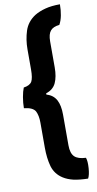

<svg xmlns="http://www.w3.org/2000/svg" viewBox="-111 -854 569 1132"><g transform="rotate(-10 173.5 -288.5)"><path d="M19.5 -242.2Q72.3 -236.3 86.9 -210.9Q100.6 -184.6 100.6 -141.6Q100.6 -91.8 100.6 8.8Q100.6 71.3 114.3 121.1Q128.9 170.9 173.8 199.2Q198.2 214.8 234.4 223.6Q270.5 231.4 320.3 232.4Q331.1 212.9 334 171.9Q336.9 129.9 329.1 109.4Q282.2 107.4 261.7 87.9Q240.2 67.4 240.2 18.6Q240.2 -42 240.2 -165Q240.2 -219.7 222.7 -252.9Q204.1 -287.1 164.1 -297.9Q164.1 -300.8 164.1 -305.7Q207 -319.3 223.6 -355.5Q240.2 -391.6 240.2 -447.3Q240.2 -499 240.2 -603.5Q240.2 -646.5 256.8 -666Q272.5 -685.5 310.5 -689.5Q323.2 -711.9 329.1 -743.2Q335 -773.4 335 -808.6Q284.2 -808.6 247.1 -798.8Q210 -789.1 182.6 -772.5Q133.8 -741.2 117.2 -689.5Q100.6 -637.7 100.6 -580.1Q100.6 -540 100.6 -460Q100.6 -408.2 88.9 -387.7Q76.2 -367.2 40 -362.3Q31.2 -340.8 25.4 -307.6Q19.5 -273.4 19.5 -242.2Z"/></g></svg>

Font: cl
Style: Bold
Weight: 400
Designer: Mitja Miklavcic
Version: Version 7.504; 2011; Build 1021